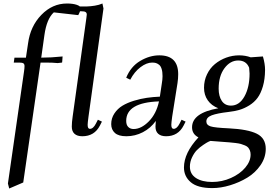

<svg xmlns="http://www.w3.org/2000/svg" viewBox="-20 -766 1570 1089"><path d="M24.9 274.9 116.2 -359.9Q119.1 -379.4 119.1 -391.1Q119.1 -402.8 112.3 -407Q105.5 -411.1 87.9 -411.1H58.1L62 -439H127L139.2 -520Q151.9 -616.7 214.4 -681.4Q276.9 -746.1 359.9 -746.1Q392.6 -746.1 414.8 -738.8Q437 -731.4 437 -720.2Q437 -703.6 423.8 -680.2L285.2 -695.8Q244.6 -658.7 231.9 -566.9L213.9 -439Q270 -439 335 -445.8L333 -418L332 -411.1L307.1 -408.2Q280.3 -411.1 237.8 -411.1H210L111.8 269L32.2 303.2Z M387.2 -47.9Q387.2 -71.8 392.1 -105L469.7 -662.1Q472.2 -681.6 472.2 -683.1Q472.2 -693.4 465.3 -697.8Q458.5 -702.1 440.9 -702.1H411.1L415 -729Q455.6 -729 474.6 -729.5Q493.7 -730 518.1 -733.9Q542.5 -737.8 561 -746.1L566.9 -717.8L481.9 -104Q477.1 -68.8 477.1 -58.1Q477.1 -35.2 489.7 -35.2Q508.8 -35.2 523.9 -64.9L535.2 -86.9L558.1 -76.2L546.9 -54.2Q515.6 6.8 446.8 6.8Q418 6.8 402.6 -7.1Q387.2 -21 387.2 -47.9Z M610.8 -62Q610.8 -95.2 628.7 -122.3Q646.5 -149.4 674.3 -166.3Q702.1 -183.1 739.7 -194.6Q777.3 -206.1 813.2 -211.2Q849.1 -216.3 886.7 -217.8L897.5 -290Q901.9 -315.4 901.9 -334Q901.9 -358.9 896.7 -375.2Q891.6 -391.6 882.1 -398.9Q872.6 -406.2 863.8 -408.7Q855 -411.1 842.8 -411.1Q811.5 -411.1 776.9 -385Q742.2 -358.9 718.8 -314L695.8 -325.2Q721.7 -388.7 775.1 -420.4Q828.6 -452.1 883.8 -452.1Q990.7 -452.1 990.7 -345.2Q990.7 -320.3 986.8 -294.9L956.5 -104Q951.7 -68.8 951.7 -58.1Q951.7 -35.2 964.8 -35.2Q983.4 -35.2 998.5 -64.9L1009.8 -86.9L1032.7 -76.2L1021.5 -54.2Q990.2 6.8 921.9 6.8Q893.1 6.8 877.4 -7.1Q861.8 -21 861.8 -47.9Q861.8 -60.5 863.8 -80.1Q834.5 -39.1 790.3 -16.1Q746.1 6.8 696.8 6.8Q652.3 6.8 631.6 -12Q610.8 -30.8 610.8 -62ZM695.8 -80.1Q695.8 -57.1 707.5 -45.7Q719.2 -34.2 737.8 -34.2Q781.2 -34.2 824 -77.4Q866.7 -120.6 881.8 -190.9Q695.8 -184.6 695.8 -80.1Z M1023.4 184.1Q1023.4 101.6 1105.5 13.2Q1069.3 -5.4 1069.3 -43.9Q1069.3 -125.5 1218.3 -151.9Q1179.2 -167 1158.2 -197.3Q1137.2 -227.5 1137.2 -268.1Q1137.2 -309.1 1154.1 -344.2Q1170.9 -379.4 1199 -402.6Q1227.1 -425.8 1262.7 -439Q1298.3 -452.1 1336.4 -452.1Q1371.1 -452.1 1402.3 -440.9L1471.2 -445.8Q1483.4 -404.3 1483.4 -369.1Q1482.9 -316.9 1471.2 -276.6Q1459.5 -236.3 1440.7 -210.9Q1421.9 -185.5 1393.8 -168.2Q1365.7 -150.9 1337.9 -142.8Q1310.1 -134.8 1275.4 -130.9Q1211.9 -123.5 1181.2 -112.1Q1150.4 -100.6 1150.4 -77.1Q1150.4 -56.6 1174.8 -49.1Q1199.2 -41.5 1278.3 -38.1Q1385.7 -32.7 1436.5 -7.6Q1487.3 17.6 1487.3 78.1Q1487.3 127.4 1457.8 170.7Q1428.2 213.9 1382.8 241.5Q1337.4 269 1284.9 284.9Q1232.4 300.8 1184.1 300.8Q1101.1 300.8 1062.3 267.8Q1023.4 234.9 1023.4 184.1ZM1057.1 179.2Q1057.1 221.2 1091.6 243.7Q1126 266.1 1183.1 266.1Q1239.3 266.1 1290 243.4Q1340.8 220.7 1371.1 184.8Q1401.4 148.9 1401.4 110.8Q1401.4 97.7 1397.5 87.9Q1393.6 78.1 1387.7 71Q1381.8 64 1369.4 58.8Q1356.9 53.7 1346.2 50.5Q1335.4 47.4 1314.9 44.9Q1294.4 42.5 1279.3 41.3Q1264.2 40 1236.3 38.1Q1202.1 36.1 1173.3 33.2Q1168.5 35.2 1160.6 38.8Q1152.8 42.5 1132.8 55.9Q1112.8 69.3 1097.4 84.7Q1082 100.1 1069.6 125.7Q1057.1 151.4 1057.1 179.2ZM1220.2 -263.2Q1220.2 -220.2 1238 -193.6Q1255.9 -167 1290 -167Q1337.4 -167 1366.5 -219Q1395.5 -271 1395.5 -349.1Q1395.5 -353.5 1393.1 -381.8Q1377 -422.9 1331.1 -422.9Q1285.6 -422.9 1252.9 -378.7Q1220.2 -334.5 1220.2 -263.2Z"/></svg>

Font: Dihjauti
Style: Bold Italic
Weight: 700
Italic angle: -9°
Designer: T. Christopher White
Version: Version 3.0.0